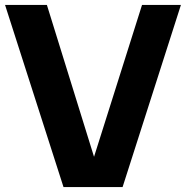

<svg xmlns="http://www.w3.org/2000/svg" viewBox="-20 -760 756 780"><path d="M238 0 0.5 -740H170.5L362 -123L557 -740H715L478 0Z"/></svg>

Font: Encode Sans
Style: Bold
Weight: 700
Designer: Multiple Designers
Foundry: Impallari Type
Version: Version 3.002; ttfautohint (v1.8.3) -l 8 -r 50 -G 200 -x 14 